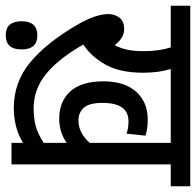

<svg xmlns="http://www.w3.org/2000/svg" viewBox="-27 -635 682 668"><g transform="rotate(90 314.0 -301.0)"><path d="M357 -77Q290 -77 236.5 -121Q183 -165 135 -250Q177 -277 205 -327.5Q233 -378 233 -457Q233 -513 220 -554H477V-272Q462 -255 442.5 -244Q423 -233 398 -233Q372 -233 355 -251.5Q338 -270 338 -317Q338 -407 402 -407Q428 -407 445 -400L452 -466Q430 -474 396 -474Q335 -474 299 -433.5Q263 -393 263 -320Q263 -243 298 -204.5Q333 -166 393 -166Q440 -166 477 -192V-112Q445 -91 417 -84Q389 -77 357 -77ZM552 0V-554H628V-622H0V-554H145Q158 -513 158 -459Q158 -425 152.5 -401Q147 -377 137 -359Q112 -392 82 -392Q54 -392 41.5 -375.5Q29 -359 29 -338Q29 -293 65 -231Q128 -122 197 -65Q266 -8 356 -8Q386 -8 416.5 -15Q447 -22 477 -40V0ZM103 20Q152 20 152 -35Q152 -90 103 -90Q54 -90 54 -35Q54 20 103 20Z"/></g></svg>

Font: Noto Sans Devanagari Extra Condensed
Style: Regular
Weight: 400
Width: 2
Designer: Monotype Design Team
Foundry: Monotype Imaging Inc.
Version: 1.000